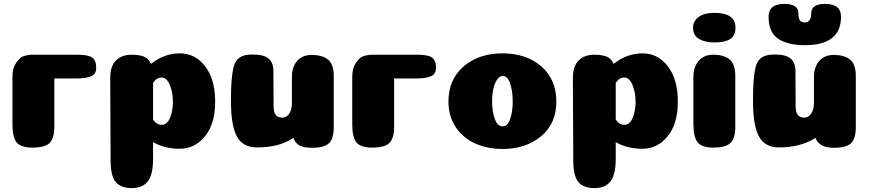

<svg xmlns="http://www.w3.org/2000/svg" viewBox="-20 -758 4466 986"><path d="M378 -477H145Q134 -477 124 -475Q86 -470 72 -446H71Q44 -415 44 -364V-118Q44 -55 65 -27Q87 0 146 0Q209 0 234 -23Q259 -47 259 -107V-355H368Q425 -355 449 -367Q474 -378 474 -410Q474 -448 453 -463Q432 -477 378 -477Z M766 58Q766 139 739 173.5Q712 208 656 208Q600 208 574 176.5Q548 145 548 65L546 -357Q546 -419 576 -448Q606 -477 656 -477Q695 -477 719 -467.5Q743 -458 755 -430Q824 -484 903 -484Q983 -484 1034 -417Q1085 -350 1085 -235Q1085 -123 1033 -58.5Q981 6 902 6Q826 6 766 -28ZM766 -145Q783 -117 811 -117Q838 -117 853 -153Q868 -189 868 -235Q868 -284 852 -322Q836 -360 810 -360Q783 -360 766 -331Z M1385 -211Q1385 -154 1429 -154Q1444 -154 1455.5 -163.5Q1467 -173 1473 -190Q1479 -207 1479 -229V-363Q1479 -397 1491 -422.5Q1503 -448 1526 -462Q1549 -476 1580 -476Q1634 -476 1664 -452.5Q1694 -429 1694 -366V-106Q1694 -45 1669 -22Q1644 1 1581 1Q1554 1 1535 -4.5Q1516 -10 1504.5 -21Q1493 -32 1487 -50Q1446 -23 1400.5 -12Q1355 -1 1299 -1Q1228 -1 1197 -56.5Q1166 -112 1166 -239Q1166 -302 1169 -341.5Q1172 -381 1178.5 -409.5Q1185 -438 1198.5 -452Q1212 -466 1230.5 -472Q1249 -478 1279 -478Q1335 -478 1359.5 -457Q1384 -436 1384 -394Z M2123 -477H1890Q1879 -477 1869 -475Q1831 -470 1817 -446H1816Q1789 -415 1789 -364V-118Q1789 -55 1810 -27Q1832 0 1891 0Q1954 0 1979 -23Q2004 -47 2004 -107V-355H2113Q2170 -355 2194 -367Q2219 -378 2219 -410Q2219 -448 2198 -463Q2177 -477 2123 -477Z M2613 -237Q2613 -289 2600 -328.5Q2587 -368 2562 -368Q2545 -368 2532 -348Q2519 -328 2513 -299Q2507 -270 2507 -237Q2507 -186 2521 -147.5Q2535 -109 2561 -109Q2587 -109 2600 -147Q2613 -185 2613 -237ZM2561 7Q2483 7 2420.5 -21Q2358 -49 2320.5 -105Q2283 -161 2283 -236Q2283 -350 2361 -417Q2439 -484 2561 -484Q2683 -484 2760 -417Q2837 -350 2837 -236Q2837 -123 2758.5 -58Q2680 7 2561 7Z M3142 58Q3142 139 3115 173.5Q3088 208 3032 208Q2976 208 2950 176.5Q2924 145 2924 65L2922 -357Q2922 -419 2952 -448Q2982 -477 3032 -477Q3071 -477 3095 -467.5Q3119 -458 3131 -430Q3200 -484 3279 -484Q3359 -484 3410 -417Q3461 -350 3461 -235Q3461 -123 3409 -58.5Q3357 6 3278 6Q3202 6 3142 -28ZM3142 -145Q3159 -117 3187 -117Q3214 -117 3229 -153Q3244 -189 3244 -235Q3244 -284 3228 -322Q3212 -360 3186 -360Q3159 -360 3142 -331Z M3539 -616Q3539 -649 3567.5 -670.5Q3596 -692 3648 -692Q3757 -692 3757 -616Q3757 -574 3729.5 -557Q3702 -540 3648 -540Q3601 -540 3570 -558Q3539 -576 3539 -616ZM3756 -107Q3756 -47 3731 -23.5Q3706 0 3643 0Q3584 0 3562.5 -27.5Q3541 -55 3541 -118V-364Q3541 -415 3568.5 -446Q3596 -477 3642 -477Q3696 -477 3726 -453.5Q3756 -430 3756 -367Z M4066 -211Q4066 -154 4110 -154Q4132 -154 4146 -175Q4160 -196 4160 -229V-363Q4160 -388 4167 -409Q4174 -430 4187 -445Q4200 -460 4219 -468Q4238 -476 4261 -476Q4315 -476 4345 -452.5Q4375 -429 4375 -366V-106Q4375 -45 4350 -22Q4325 1 4262 1Q4186 1 4168 -50Q4092 -1 3980 -1Q3909 -1 3878 -56.5Q3847 -112 3847 -239Q3847 -302 3850 -341.5Q3853 -381 3859.5 -409.5Q3866 -438 3879.5 -452Q3893 -466 3911.5 -472Q3930 -478 3960 -478Q4016 -478 4040.5 -457Q4065 -436 4065 -394ZM4113 -643Q4146 -643 4146 -690Q4146 -738 4218 -738Q4299 -738 4299 -672Q4299 -526 4113 -526Q4025 -526 3976 -559Q3927 -592 3927 -672Q3927 -738 4008 -738Q4080 -738 4080 -690Q4080 -666 4087 -654.5Q4094 -643 4113 -643Z"/></svg>

Font: Coiny 2.0
Style: Regular
Weight: 400
Version: Version 1.001 July 11, 2018